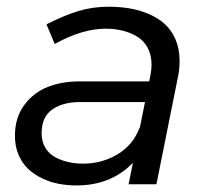

<svg xmlns="http://www.w3.org/2000/svg" viewBox="-20 -549 614 572"><path d="M446 0H363L376 -64Q310.5 3.5 208 3.5Q180.5 3.5 154.5 -1.5Q128.5 -6.5 104.8 -18Q81 -29.5 63.2 -46.5Q45.5 -63.5 35 -88.5Q24.5 -113.5 24.5 -144.5Q24.5 -198.5 52.2 -236Q80 -273.5 122.2 -290Q164.5 -306.5 216.5 -306.5H424.5L428 -324Q431.5 -342.5 431.5 -356Q431.5 -385 420 -406.5Q408.5 -428 388.5 -440Q368.5 -452 345 -457.8Q321.5 -463.5 295 -463.5Q225 -463.5 143 -418L118.5 -476.5Q169.5 -502.5 212.5 -515.8Q255.5 -529 303.5 -529Q335.5 -529 364.8 -524.2Q394 -519.5 422 -507.8Q450 -496 470.2 -478Q490.5 -460 502.8 -431.8Q515 -403.5 515 -368Q515 -343.5 511 -324ZM227.5 -61.5Q284 -61.5 330.5 -89.5Q377 -117.5 396 -169V-165.5L412 -245H218.5Q167.5 -245 135.8 -223Q104 -201 104 -151.5Q104 -127 115.2 -108.5Q126.5 -90 145.2 -80.2Q164 -70.5 184.5 -66Q205 -61.5 227.5 -61.5Z"/></svg>

Font: Argentum Sans Light
Style: Italic
Weight: 300
Italic angle: -11.3°
Designer: Julieta Ulanovsky (font), Owen Earl (portions from Jones font), Cristiano Sobral (main changes and remaster)
Foundry: Julieta Ulanovsky (font), Owen Earl (portions from Jones font), Cristiano Sobral (main changes and remaster)
Version: Version 3.127